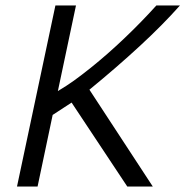

<svg xmlns="http://www.w3.org/2000/svg" viewBox="-20 -680 676 700"><path d="M191 -348Q223 -367 249.5 -386Q276 -405 311 -433Q371 -481 433.5 -540.5Q496 -600 550 -660H636Q574 -590 489.5 -512Q405 -434 306 -353L537 0H444L241 -306L172 -261L117 0H42L182 -660H257Z"/></svg>

Font: Quattrocento Sans
Style: Italic
Weight: 400
Designer: Pablo Impallari
Foundry: Pablo Impallari, Igino Marini, Brenda Gallo
Version: Version 2.000